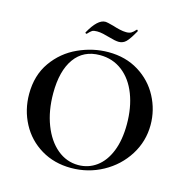

<svg xmlns="http://www.w3.org/2000/svg" viewBox="-115 -901 997 1023"><g transform="rotate(15 383.0 -389.5)"><path d="M49 -312Q49 -415 101 -488.5Q153 -562 234.5 -599Q316 -636 401 -636Q496 -636 568 -591.5Q640 -547 678.5 -474Q717 -401 717 -319Q717 -228 669 -152Q621 -76 540.5 -32Q460 12 366 12Q273 12 200.5 -31.5Q128 -75 88.5 -149.5Q49 -224 49 -312ZM594 -290Q594 -382 566 -454.5Q538 -527 485 -568Q432 -609 361 -609Q270 -609 221 -540.5Q172 -472 172 -349Q172 -252 201.5 -175.5Q231 -99 282.5 -56Q334 -13 399 -13Q455 -13 499.5 -45.5Q544 -78 569 -140.5Q594 -203 594 -290ZM514 -790 516 -791Q518 -791 520 -788Q522 -785 521 -783Q494 -735 477.5 -719Q461 -703 438 -703Q419 -703 382 -714Q365 -719 347 -723Q329 -727 313 -727Q294 -727 286 -722Q278 -717 262 -700H261Q258 -700 255.5 -702.5Q253 -705 255 -707Q300 -788 342 -788Q353 -788 389 -778Q407 -772 427 -767.5Q447 -763 463 -763Q480 -763 490.5 -769Q501 -775 514 -790Z"/></g></svg>

Font: Cormorant Garamond
Style: Bold
Weight: 700
Designer: Christian Thalmann (Catharsis Fonts)
Foundry: Catharsis Fonts
Version: Version 4.000